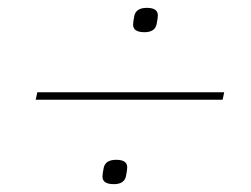

<svg xmlns="http://www.w3.org/2000/svg" viewBox="-20 -550 640 489"><path d="M547 -296H71L75 -315H551ZM270 -81Q241 -81 241 -100Q241 -107 244 -122Q248 -143 276 -143Q304 -143 304 -124Q304 -117 301 -102Q297 -81 270 -81ZM348 -468Q319 -468 319 -487Q319 -494 322 -509Q326 -530 354 -530Q382 -530 382 -511Q382 -504 379 -489Q375 -468 348 -468Z"/></svg>

Font: IBM Plex Sans Thin
Style: Italic
Weight: 100
Italic angle: -11.31°
Designer: Mike Abbink, Paul van der Laan, Pieter van Rosmalen
Foundry: Bold Monday
Version: Version 3.0